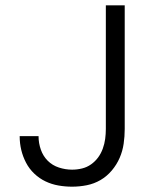

<svg xmlns="http://www.w3.org/2000/svg" viewBox="-20 -690 590 722"><path d="M251 12Q225 12 199.5 7.5Q174 3 151 -8Q128 -19 109 -37Q90 -55 78 -78Q66 -101 60 -126Q54 -151 54 -177V-178H125V-177Q125 -152 133.5 -127.5Q142 -103 159.5 -85.5Q177 -68 201.5 -60Q226 -52 251 -52Q270 -52 288.5 -56.5Q307 -61 322.5 -72Q338 -83 349 -98Q360 -113 366.5 -131Q373 -149 375.5 -167.5Q378 -186 378 -205V-670H449V-205Q449 -177 445 -149.5Q441 -122 430 -96.5Q419 -71 400.5 -49Q382 -27 358 -13Q334 1 306.5 6.5Q279 12 251 12Z"/></svg>

Font: Lode
Style: Regular
Weight: 400
Monospace: yes
Designer: Belleve Invis
Foundry: Belleve Invis
Version: Version 29.2.0; ttfautohint (v1.8.3)